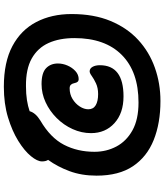

<svg xmlns="http://www.w3.org/2000/svg" viewBox="52 -849 854 998"><g transform="rotate(-90 479.0 -350.0)"><path d="M453 57Q338 57 250.5 22Q163 -13 114 -86Q65 -159 65 -275Q65 -353 88.5 -416Q112 -479 147 -527Q139 -538 139 -559Q139 -583 166.5 -616.5Q194 -650 245.5 -682Q297 -714 368 -735.5Q439 -757 527 -757Q655 -757 738.5 -712.5Q822 -668 863.5 -588.5Q905 -509 905 -405Q905 -289 869 -202.5Q833 -116 770.5 -58.5Q708 -1 626 28Q544 57 453 57ZM189 -286Q189 -224 216.5 -172Q244 -120 300.5 -88.5Q357 -57 445 -57Q605 -57 692.5 -144Q780 -231 780 -390Q780 -468 754.5 -524.5Q729 -581 674 -612Q619 -643 530 -642Q490 -642 458 -637Q426 -632 400 -623Q396 -608 384 -594Q372 -580 351 -567Q262 -515 225.5 -444.5Q189 -374 189 -286ZM477 -135Q390 -135 338 -182Q286 -229 286 -304Q286 -353 307 -399.5Q328 -446 364.5 -482.5Q401 -519 446.5 -540Q492 -561 541 -561Q599 -561 623.5 -537.5Q648 -514 648 -476Q648 -451 637.5 -426.5Q627 -402 608.5 -385Q590 -368 566 -368Q550 -368 546 -390Q544 -401 538 -408Q532 -415 519 -415Q488 -415 463.5 -400Q439 -385 424.5 -362.5Q410 -340 410 -318Q410 -292 431 -279.5Q452 -267 489 -267Q521 -267 544.5 -278Q568 -289 583 -300Q598 -311 607 -311Q622 -311 630.5 -296Q639 -281 639 -258Q639 -135 477 -135Z"/></g></svg>

Font: Shantell Sans Normal
Style: Bold
Weight: 700
Designer: Stephen Nixon, Anya Danilova, Shantell Martin
Foundry: Arrow Type
Version: Version 1.009;[a7da0bfa3]